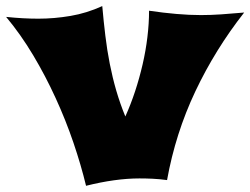

<svg xmlns="http://www.w3.org/2000/svg" viewBox="-35 -595 815 625"><path d="M759.8 -554.2Q665.5 -434.1 600.8 -297.4Q536.1 -160.6 508.8 -8.8Q483.4 -12.2 461.4 -13.2Q439.5 -14.2 418.9 -14.2Q379.4 -14.2 335.7 -8.1Q292 -2 245.1 9.8Q229 -57.1 204.1 -130.4Q179.2 -203.6 146.2 -275.6Q113.3 -347.7 72.8 -415.5Q32.2 -483.4 -15.1 -540Q12.7 -537.1 39.3 -535.6Q65.9 -534.2 89.8 -534.2Q141.6 -534.2 194.6 -543.2Q247.6 -552.2 297.9 -575.2Q302.2 -525.9 307.9 -479Q313.5 -432.1 322.3 -387.5Q331.1 -342.8 343.5 -300Q356 -257.3 373 -215.8Q390.6 -254.9 404.8 -297.9Q418.9 -340.8 429.2 -385.3Q439.5 -429.7 444.8 -474.1Q450.2 -518.6 450.2 -560.1Q497.1 -553.2 539.1 -549.6Q581.1 -545.9 619.1 -545.9Q651.4 -545.9 685.8 -548.3Q720.2 -550.8 759.8 -554.2Z"/></svg>

Font: Shojumaru
Style: Regular
Weight: 400
Version: Version 1.001